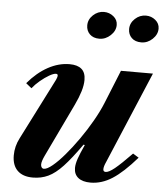

<svg xmlns="http://www.w3.org/2000/svg" viewBox="-55 -841 771 900"><g transform="rotate(5 330.0 -391.0)"><path d="M404 10Q366.5 10 346.2 -6.2Q326 -22.5 326 -52Q326 -71 335 -97Q344 -123 362.5 -163L356.5 -164.5Q309 -97 273.5 -59Q238 -21 205 -5.5Q172 10 132.5 10Q85.5 10 60.2 -14.8Q35 -39.5 35 -86Q35 -128.5 55.5 -168L201.5 -456Q204 -461.5 205.8 -467Q207.5 -472.5 207.5 -476.5Q207.5 -484 199 -484Q187.5 -484 167.5 -472.5Q147.5 -461 126.2 -443.2Q105 -425.5 90 -406.5L63.5 -428Q107.5 -480 157.5 -507.2Q207.5 -534.5 259 -534.5Q296 -534.5 315.2 -518Q334.5 -501.5 334.5 -466.5Q334.5 -442.5 325.5 -412.8Q316.5 -383 300 -348.5L179.5 -96.5Q173.5 -84 170 -73.2Q166.5 -62.5 166.5 -54.5Q166.5 -46 170.5 -40.8Q174.5 -35.5 181 -35.5Q196 -35.5 221.5 -56.5Q247 -77.5 277.2 -113Q307.5 -148.5 338.2 -192.2Q369 -236 395.2 -282Q421.5 -328 438 -369L501 -524.5H651.5L469 -92.5Q459 -71 459 -58Q459 -52 462 -49Q465 -46 471 -46Q485.5 -46 512.8 -68Q540 -90 591.5 -143L619 -126Q556 -53.5 506.2 -21.8Q456.5 10 404 10ZM386.4 -665.5Q358 -665.5 341.5 -681.7Q325 -698 325 -723.1Q325 -751 347.2 -771.8Q369.5 -792.5 398 -792.5Q423.3 -792.5 442.9 -776.6Q462.5 -760.7 462.5 -736.5Q462.5 -709 439.2 -687.3Q416 -665.5 386.4 -665.5ZM584 -665.5Q555 -665.5 538.5 -681.7Q522 -698 522 -723.1Q522 -751 544.2 -771.8Q566.3 -792.5 595.7 -792.5Q621 -792.5 640.2 -776.6Q659.5 -760.7 659.5 -736.5Q659.5 -709 636.5 -687.3Q613.5 -665.5 584 -665.5Z"/></g></svg>

Font: Libre Caslon Text
Style: Italic
Weight: 400
Italic angle: -22.583°
Designer: Pablo Impallari, Rodrigo Fuenzalida, Katja Schimmel
Foundry: Pablo Impallari, Rodrigo Fuenzalida
Version: Version 2.000